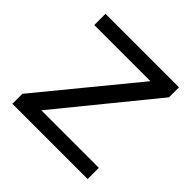

<svg xmlns="http://www.w3.org/2000/svg" viewBox="-141 -648 774 774"><g transform="rotate(45 246.5 -261.0)"><path d="M30 -57 359 -458H39V-522H458V-465L131 -64H459V0H30Z"/></g></svg>

Font: Raleway Medium
Style: Regular
Weight: 500
Designer: Matt McInerney, Pablo Impallari, Rodrigo Fuenzalida
Foundry: Matt McInerney, Pablo Impallari, Rodrigo Fuenzalida
Version: Version 4.026